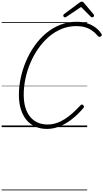

<svg xmlns="http://www.w3.org/2000/svg" viewBox="-20 -1554 1265 2347"><path d="M555 22Q475 22 411.5 -6Q348 -34 303.5 -88Q259 -142 235 -219Q211 -296 211 -394Q211 -496 233.5 -601.5Q256 -707 298.5 -807Q341 -907 402.5 -994Q464 -1081 542.5 -1147Q621 -1213 715.5 -1250.5Q810 -1288 918 -1288Q984 -1288 1041 -1270.5Q1098 -1253 1144 -1220Q1190 -1187 1220 -1140Q1227 -1130 1224 -1122.5Q1221 -1115 1210 -1107Q1200 -1101 1193 -1103Q1186 -1105 1175 -1116Q1141 -1156 1102 -1182.5Q1063 -1209 1016.5 -1222Q970 -1235 912 -1235Q817 -1235 732 -1200Q647 -1165 575.5 -1103Q504 -1041 447.5 -959.5Q391 -878 351 -784Q311 -690 290.5 -591Q270 -492 270 -397Q270 -310 289.5 -242.5Q309 -175 347 -128Q385 -81 439 -56.5Q493 -32 561 -32Q616 -32 668.5 -49Q721 -66 771 -98Q821 -130 869 -173Q917 -216 965 -268Q974 -277 981.5 -276.5Q989 -276 998 -267Q1007 -258 1007 -250.5Q1007 -243 998 -232Q929 -151 855.5 -94.5Q782 -38 706.5 -8Q631 22 555 22ZM774 -1342Q766 -1342 759.5 -1349Q753 -1356 753 -1364Q753 -1369 755.5 -1372.5Q758 -1376 762 -1381L950 -1521Q959 -1528 966 -1531Q973 -1534 981 -1534Q988 -1534 993.5 -1530.5Q999 -1527 1005 -1520L1125 -1378Q1128 -1374 1129 -1370Q1130 -1366 1130 -1362Q1130 -1353 1121.5 -1347.5Q1113 -1342 1106 -1342Q1100 -1342 1095.5 -1344.5Q1091 -1347 1087 -1352L971 -1469L797 -1352Q789 -1347 784.5 -1344.5Q780 -1342 774 -1342ZM0 763H1046V773H0ZM0 -20H1046V0H0ZM0 -505H1046V-500H0ZM0 -1283H1046V-1273H0Z"/></svg>

Font: Playwrite NL Guides
Style: Regular
Weight: 400
Designer: Veronika Burian, José Scaglione
Foundry: TypeTogether
Version: Version 1.003